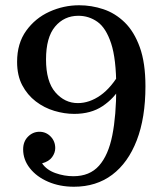

<svg xmlns="http://www.w3.org/2000/svg" viewBox="-20 -700 618 730"><path d="M261 10Q207 10 163 -9Q119 -28 93.5 -60.5Q68 -93 68 -132Q68 -162 86.5 -180.5Q105 -199 130 -199Q155 -199 172.5 -181Q190 -163 190 -137Q190 -119 178 -102.5Q166 -86 140 -79Q157 -54 190.5 -42Q224 -30 259 -30Q321 -30 356.5 -70Q392 -110 407 -185.5Q422 -261 422 -367Q422 -476 402.5 -535Q383 -594 350.5 -617Q318 -640 278 -640Q224 -640 189.5 -599Q155 -558 155 -474Q155 -390 190.5 -349Q226 -308 276 -308Q320 -308 362 -337.5Q404 -367 439 -429V-370Q414 -326 370 -296.5Q326 -267 262 -267Q225 -267 186.5 -278.5Q148 -290 116 -314.5Q84 -339 64.5 -376Q45 -413 45 -465Q45 -535 79.5 -583Q114 -631 168 -655.5Q222 -680 281 -680Q328 -680 373 -665Q418 -650 454 -615Q490 -580 511.5 -520.5Q533 -461 533 -372Q533 -252 500 -166.5Q467 -81 406.5 -35.5Q346 10 261 10Z"/></svg>

Font: Brygada 1918 Medium
Style: Regular
Weight: 500
Designer: Mateusz Machalski | Borys Kosmynka | Przemek Hoffer
Foundry: NIEPODLEGLA 2018
Version: Version 3.006